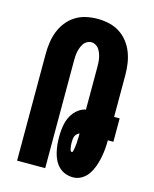

<svg xmlns="http://www.w3.org/2000/svg" viewBox="-113 -819 726 904"><g transform="rotate(15 250.0 -367.5)"><path d="M330 8Q311 8 293 1.5Q275 -5 261.5 -18Q248 -31 239.5 -48Q231 -65 226.5 -83.5Q222 -102 220 -120.5Q218 -139 218 -158V-159Q218 -175 219.5 -191.5Q221 -208 224.5 -224Q228 -240 235 -255Q242 -270 252.5 -282.5Q263 -295 277 -304Q291 -313 307 -316V-520Q307 -531 306.5 -542.5Q306 -554 304 -565Q302 -576 298 -587Q294 -598 288 -607.5Q282 -617 271.5 -623Q261 -629 250 -629Q239 -629 228.5 -623Q218 -617 212 -607.5Q206 -598 202 -587Q198 -576 196 -565Q194 -554 193.5 -542.5Q193 -531 193 -520V0H56V-520Q56 -548 60 -576Q64 -604 74 -630Q84 -656 101.5 -678.5Q119 -701 143 -716Q167 -731 194.5 -737Q222 -743 250 -743Q278 -743 305.5 -737Q333 -731 357 -716Q381 -701 398.5 -678.5Q416 -656 426 -630Q436 -604 440 -576Q444 -548 444 -520V-317H471V-203H444Q444 -181 442 -159Q440 -137 435.5 -115.5Q431 -94 423.5 -73Q416 -52 403.5 -33.5Q391 -15 371.5 -3.5Q352 8 330 8ZM294 -106Q298 -106 299 -110.5Q300 -115 301 -119Q302 -123 302.5 -127Q303 -131 303.5 -135Q304 -139 304.5 -143Q305 -147 305.5 -151Q306 -155 306 -159Q306 -163 306 -167Q306 -171 306.5 -175Q307 -179 307 -183.5Q307 -188 307 -192Q307 -196 307 -200Q301 -197 295.5 -192.5Q290 -188 287 -181.5Q284 -175 283 -168Q282 -161 282 -154Q282 -150 282 -145.5Q282 -141 282.5 -136.5Q283 -132 283.5 -128Q284 -124 285 -119.5Q286 -115 287.5 -110.5Q289 -106 294 -106Z"/></g></svg>

Font: Iosevka Heavy
Style: Regular
Weight: 900
Monospace: yes
Designer: Belleve Invis
Foundry: Belleve Invis
Version: Version 32.5.0; ttfautohint (v1.8.4)